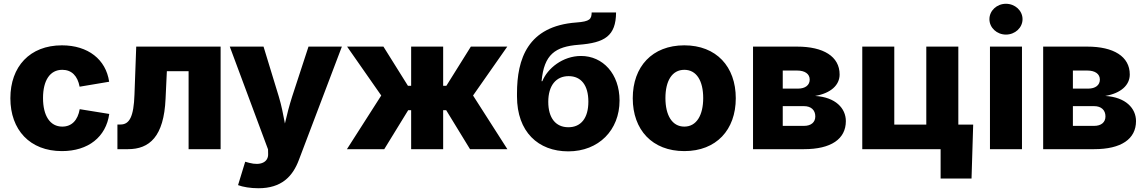

<svg xmlns="http://www.w3.org/2000/svg" viewBox="-20 -794 6098 1022"><path d="M309.6 10.3C450.2 10.3 544.4 -65.4 561.5 -187.5L404.3 -212.9C394 -153.8 361.8 -120.1 311.5 -120.1C246.1 -120.1 209 -178.2 209 -272C209 -366.2 246.1 -422.4 311.5 -422.4C361.8 -422.4 393.1 -389.6 403.8 -332.5L561 -358.9C543.9 -477.5 448.7 -552.7 309.6 -552.7C138.7 -552.7 35.2 -439.5 35.2 -271C35.2 -103 138.7 10.3 309.6 10.3Z M605 0H661.1C775.4 0 852.5 -66.4 861.3 -268.6L868.2 -415H983.9V0H1154.3V-545.9H705.1L695.8 -291C691.9 -172.4 668.9 -131.3 621.6 -131.3H605Z M1247.1 191.4C1272.5 201.2 1313.5 208 1355.5 208C1478 208 1537.6 146 1570.8 57.6L1799.8 -545.9H1622.1L1534.7 -278.8C1520 -232.4 1507.8 -186 1496.6 -136.7C1487.3 -186 1478.5 -231.9 1464.4 -278.8L1382.8 -545.9H1203.1L1406.7 1L1407.2 23.9C1409.7 68.4 1368.2 89.4 1306.6 72.8L1285.2 66.9Z M1826.7 0H2025.4L2152.8 -207.5H2168.5V0H2338.9V-207.5H2355L2481.9 0H2680.7L2498 -285.6L2680.2 -545.9H2486.3L2356 -337.4H2338.9V-545.9H2168.5V-337.4H2151.4L2021 -545.9H1827.6L2009.3 -285.6Z M3004.9 11.7C3167 11.7 3277.8 -101.6 3277.8 -258.8C3277.8 -401.4 3188.5 -496.1 3072.8 -496.1C2975.1 -496.1 2894 -429.7 2866.7 -361.8H2862.8C2876 -504.4 2935.1 -545.9 3060.5 -555.7C3198.7 -566.4 3258.3 -602.1 3259.3 -727.5H3129.4C3128.4 -692.4 3120.6 -679.7 3047.9 -674.3C2788.6 -655.3 2731.9 -480 2731.9 -296.4V-280.8C2731.9 -92.3 2844.7 11.7 3004.9 11.7ZM3005.4 -116.7C2937.5 -116.7 2898.4 -166.5 2898.4 -252C2898.4 -338.4 2939.5 -388.7 3006.8 -388.7C3073.2 -388.7 3111.8 -340.3 3111.8 -252.9C3111.8 -165 3072.3 -116.7 3005.4 -116.7Z M3622.6 10.3C3793 10.3 3896.5 -103 3896.5 -271C3896.5 -439.5 3793 -552.7 3622.6 -552.7C3451.7 -552.7 3348.1 -439.5 3348.1 -271C3348.1 -103 3451.7 10.3 3622.6 10.3ZM3622.6 -120.1C3557.1 -120.1 3522 -181.2 3522 -272C3522 -363.3 3557.1 -422.4 3622.6 -422.4C3688 -422.4 3723.1 -363.3 3723.1 -272C3723.1 -181.2 3688 -120.1 3622.6 -120.1Z M3988.3 0H4259.8C4403.3 0 4482.4 -53.7 4482.4 -149.4C4482.4 -217.3 4427.7 -276.9 4318.8 -283.2C4402.3 -297.9 4449.2 -340.8 4449.2 -397.5C4449.2 -493.7 4362.8 -545.9 4223.1 -545.9H3988.3ZM4146.5 -124V-229H4259.8C4297.4 -229 4319.8 -208 4319.8 -174.3C4319.8 -143.1 4297.4 -124 4259.8 -124ZM4146.5 -322.3V-418.5H4223.1C4264.6 -418.5 4290 -400.4 4290 -370.6C4290 -340.8 4266.6 -322.3 4227.5 -322.3Z M4569.8 0H4986.8V156.2H5151.4L5160.2 -130.9H5081.1V-545.9H4910.6V-130.9H4740.2V-545.9H4569.8Z M5249.5 0H5419.9V-545.9H5249.5ZM5334.5 -609.9C5383.3 -609.9 5422.9 -646.5 5422.9 -691.9C5422.9 -737.3 5383.3 -773.9 5334.5 -773.9C5286.1 -773.9 5246.6 -737.3 5246.6 -691.9C5246.6 -646.5 5286.1 -609.9 5334.5 -609.9Z M5532.7 0H5804.2C5947.8 0 6026.9 -53.7 6026.9 -149.4C6026.9 -217.3 5972.2 -276.9 5863.3 -283.2C5946.8 -297.9 5993.7 -340.8 5993.7 -397.5C5993.7 -493.7 5907.2 -545.9 5767.6 -545.9H5532.7ZM5690.9 -124V-229H5804.2C5841.8 -229 5864.3 -208 5864.3 -174.3C5864.3 -143.1 5841.8 -124 5804.2 -124ZM5690.9 -322.3V-418.5H5767.6C5809.1 -418.5 5834.5 -400.4 5834.5 -370.6C5834.5 -340.8 5811 -322.3 5772 -322.3Z"/></svg>

Font: Inter ExtraBold
Style: Regular
Weight: 800
Designer: Rasmus Andersson
Foundry: rsms
Version: Version 4.001;git-9221beed3